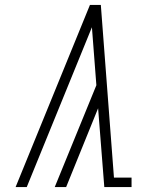

<svg xmlns="http://www.w3.org/2000/svg" viewBox="-20 -755 640 775"><path d="M43 0 343 -735H387L440 -38H511V0H401L376 -318L247 0H201L369 -411L351 -645L88 0Z"/></svg>

Font: Iosevka Curly Slab XLtExObl
Style: Regular
Weight: 200
Width: 7
Italic angle: -9°
Monospace: yes
Designer: Belleve Invis
Foundry: Belleve Invis
Version: Version 11.0.0; ttfautohint (v1.8.3)